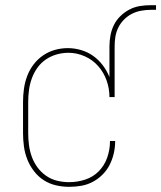

<svg xmlns="http://www.w3.org/2000/svg" viewBox="-20 -714 623 742"><path d="M247 8Q221 8 195.5 2Q170 -4 148.5 -18Q127 -32 111 -53Q95 -74 85.5 -98Q76 -122 72.5 -148Q69 -174 69 -200V-320Q69 -345 72.5 -370.5Q76 -396 85 -420Q94 -444 109.5 -464.5Q125 -485 146 -499.5Q167 -514 191.5 -521Q216 -528 242 -528Q268 -528 293.5 -520.5Q319 -513 340 -498Q361 -483 377 -462Q393 -441 403 -416V-535Q403 -556 407 -577.5Q411 -599 420.5 -618Q430 -637 445.5 -652Q461 -667 480 -677Q499 -687 520 -690.5Q541 -694 563 -694H583V-676H563Q544 -676 525 -672.5Q506 -669 489.5 -660.5Q473 -652 459.5 -638.5Q446 -625 437.5 -608Q429 -591 426 -572.5Q423 -554 423 -535V-339H403Q403 -372 392 -403Q381 -434 359.5 -458.5Q338 -483 307.5 -496.5Q277 -510 245 -510Q221 -510 198.5 -503.5Q176 -497 157 -484Q138 -471 124.5 -452Q111 -433 103 -411Q95 -389 92 -366Q89 -343 89 -320V-200Q89 -177 92 -153.5Q95 -130 103 -108Q111 -86 125 -67Q139 -48 158.5 -34.5Q178 -21 201 -15.5Q224 -10 247 -10Q279 -10 309.5 -20Q340 -30 362 -52.5Q384 -75 394.5 -105.5Q405 -136 405 -167V-169H425V-167Q425 -144 419.5 -120.5Q414 -97 403.5 -76.5Q393 -56 376 -39Q359 -22 338 -11Q317 0 294 4Q271 8 247 8Z"/></svg>

Font: Iosevka Curly Slab Thin
Style: Regular
Weight: 100
Monospace: yes
Designer: Belleve Invis
Foundry: Belleve Invis
Version: Version 22.1.2; ttfautohint (v1.8.4)